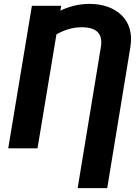

<svg xmlns="http://www.w3.org/2000/svg" viewBox="-20 -757 712 980"><path d="M527.3 203.1 645.6 -517.8C668.7 -657.7 570.7 -737.2 436.4 -737.2C381.7 -737.2 331.7 -723.4 288 -702.8L292.3 -727.3H142.8L22 0H171.5L268.1 -581.7C311.1 -605.8 354 -617.9 396.3 -617.9C478 -617.9 505 -580.6 495 -517.8L376.4 203.1Z"/></svg>

Font: Magic Ui Pro
Style: Bold Italic
Weight: 700
Italic angle: -9.39999°
Designer: Stefan Endress, Andreas Faust
Version: Version 1.000;FEAKit 1.0